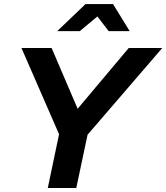

<svg xmlns="http://www.w3.org/2000/svg" viewBox="-20 -940 831 960"><path d="M218.9 0 275.3 -268.8 87.3 -700H238.1L368.2 -396.2L623.7 -700H791.3L417.8 -266.3L361.4 0ZM266 -784.3 407.6 -919.6H545.2L628.4 -784.3H523.2L467 -857.8L378.8 -784.3Z"/></svg>

Font: Red Hat Display VF
Style: Italic
Weight: 300
Italic angle: -12°
Designer: Pentagram, MCKL
Foundry: Pentagram, MCKL
Version: Version 1.023